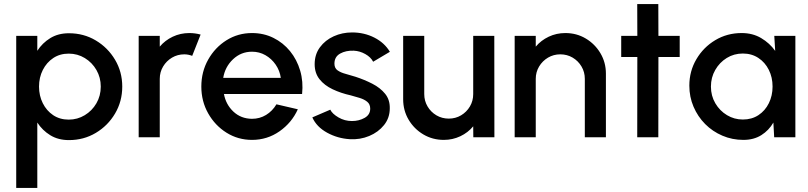

<svg xmlns="http://www.w3.org/2000/svg" viewBox="-20 -677 3983 947"><path d="M164 250H60V-500H164V-426.5Q189 -465 228 -489Q267 -513 320 -513Q393 -513 452.5 -477.5Q512 -442 547.5 -382.2Q583 -322.5 583 -250Q583 -177 547.5 -117Q512 -57 452.5 -21.5Q393 14 320 14Q267 14 228 -10Q189 -34 164 -72.5ZM319 -412.5Q275.5 -412.5 242.8 -390.8Q210 -369 191.2 -332Q172.5 -295 172.5 -250Q172.5 -205 191 -168Q209.5 -131 242.2 -109Q275 -87 319 -87Q362 -87 398 -108.8Q434 -130.5 455.5 -167.5Q477 -204.5 477 -250Q477 -294.5 455.8 -331.5Q434.5 -368.5 398.5 -390.5Q362.5 -412.5 319 -412.5Z M664 0V-500H768V-447Q794 -478 832 -496Q870 -514 914 -514Q942 -514 969.5 -506.5L928 -401.5Q908.5 -409 889 -409Q856 -409 828.5 -392.8Q801 -376.5 784.5 -349Q768 -321.5 768 -288V0Z M1223 13Q1154 13 1097.2 -22.5Q1040.5 -58 1006.8 -117.8Q973 -177.5 973 -250Q973 -323 1006.8 -383Q1040.5 -443 1097.2 -478.5Q1154 -514 1223 -514Q1280.5 -514 1328.5 -490.2Q1376.5 -466.5 1410.5 -424.8Q1444.5 -383 1460.5 -328.8Q1476.5 -274.5 1470 -213.5H1084.5Q1094 -161.5 1131.2 -126.5Q1168.5 -91.5 1223 -91Q1261 -91 1292.2 -110Q1323.5 -129 1343.5 -162.5L1449 -138Q1419 -71.5 1358.5 -29.2Q1298 13 1223 13ZM1081 -293H1365Q1360 -328.5 1339.8 -358Q1319.5 -387.5 1289.2 -404.8Q1259 -422 1223 -422Q1169 -422 1129.5 -384.8Q1090 -347.5 1081 -293Z M1705.5 9.5Q1645.5 6 1593.5 -22.5Q1541.5 -51 1520.5 -98L1609 -136Q1619 -115.5 1649.5 -97.8Q1680 -80 1716 -80Q1750.5 -80 1778.2 -95.5Q1806 -111 1806 -141Q1806 -163 1791.2 -175Q1776.5 -187 1754.5 -193.8Q1732.5 -200.5 1710.5 -206.5Q1661 -217.5 1620.5 -236.8Q1580 -256 1556 -286.2Q1532 -316.5 1532 -360.5Q1532 -408.5 1558 -443.8Q1584 -479 1626 -498Q1668 -517 1716.5 -517Q1776.5 -517 1826.5 -491.5Q1876.5 -466 1903 -421.5L1820.5 -372.5Q1809 -395 1782 -410.2Q1755 -425.5 1725 -427Q1686 -428.5 1657.8 -412.8Q1629.5 -397 1629.5 -363Q1629.5 -341 1645 -330Q1660.5 -319 1684.2 -312.8Q1708 -306.5 1733 -298.5Q1777.5 -284 1816.5 -264Q1855.5 -244 1879.5 -214.5Q1903.5 -185 1902.5 -142.5Q1902.5 -95.5 1874.2 -60.2Q1846 -25 1801 -6.2Q1756 12.5 1705.5 9.5Z M1968.5 -187.5V-500H2072.5V-213Q2072.5 -179.5 2088.8 -152Q2105 -124.5 2132.5 -108.2Q2160 -92 2193.5 -92Q2227 -92 2254.2 -108.2Q2281.5 -124.5 2297.8 -152Q2314 -179.5 2314 -213V-500H2418L2418.5 0H2314.5L2314 -54Q2288.5 -23 2250.5 -5Q2212.5 13 2169 13Q2113.5 13 2068 -14Q2022.5 -41 1995.5 -86.5Q1968.5 -132 1968.5 -187.5Z M2968.5 -314V0H2864.5V-288Q2864.5 -321.5 2848.2 -349Q2832 -376.5 2804.5 -392.8Q2777 -409 2743.5 -409Q2710.5 -409 2683 -392.8Q2655.5 -376.5 2639 -349Q2622.5 -321.5 2622.5 -288V0H2518.5V-500H2622.5V-447Q2648.5 -478 2686.5 -496Q2724.5 -514 2768.5 -514Q2824 -514 2869.2 -487Q2914.5 -460 2941.5 -414.5Q2968.5 -369 2968.5 -314Z M3332.5 -396H3227.5L3227 0H3123L3123.5 -396H3044V-500H3123.5L3123 -657H3227L3227.5 -500H3332.5Z M3799 -500H3903V0H3798.5L3794.5 -72.5Q3772.5 -34 3735.2 -10.5Q3698 13 3646.5 13Q3591.5 13 3543 -7.8Q3494.5 -28.5 3458 -65.2Q3421.5 -102 3400.8 -150.5Q3380 -199 3380 -254.5Q3380 -326 3414.8 -385Q3449.5 -444 3508 -479Q3566.5 -514 3638 -514Q3692.5 -514 3734.2 -489.2Q3776 -464.5 3803.5 -426ZM3644 -87.5Q3688 -87.5 3721 -109.2Q3754 -131 3772.2 -168Q3790.5 -205 3790.5 -250Q3790.5 -295.5 3772 -332.5Q3753.5 -369.5 3720.5 -391.2Q3687.5 -413 3644 -413Q3600 -413 3564.5 -391Q3529 -369 3507.8 -332Q3486.5 -295 3486.5 -250Q3486.5 -204.5 3508.2 -167.5Q3530 -130.5 3565.8 -109Q3601.5 -87.5 3644 -87.5Z"/></svg>

Font: Urbanist SemiBold
Style: Regular
Weight: 600
Designer: Corey Hu
Foundry: Corey Hu
Version: Version 1.321; ttfautohint (v1.8.4.7-5d5b)